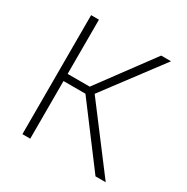

<svg xmlns="http://www.w3.org/2000/svg" viewBox="-160 -839 955 978"><g transform="rotate(30 317.5 -350.0)"><path d="M275 -339H146V0H100V-700H146V-381H276L512 -700H570L316 -362L590 0H530Z"/></g></svg>

Font: Retni Sans Light
Style: Regular
Weight: 300
Designer: Vitaly Kuzmin
Foundry: ParaType Ltd.
Version: Version 1.00;March 2, 2019;FontCreator 11.5.0.2425 64-bit; t